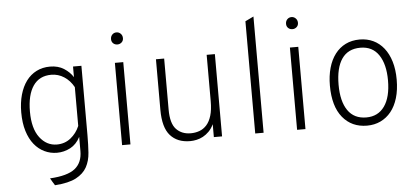

<svg xmlns="http://www.w3.org/2000/svg" viewBox="-58 -850 2585 1188"><g transform="rotate(-5 1235.0 -255.5)"><path d="M211 166Q320 160 366.5 123Q413 86 413 14V-74Q390 -29 351 -8.5Q312 12 268 12Q227 12 190.5 -5.5Q154 -23 127 -56.5Q100 -90 84.5 -140Q69 -190 69 -256Q69 -316 83 -365.5Q97 -415 123 -450Q149 -485 186.5 -504Q224 -523 271 -523Q321 -523 357 -500Q393 -477 413 -445V-511H465V-81Q465 -22 461.5 28.5Q458 79 437 117.5Q416 156 370 180.5Q324 205 238 211Q231 200 224 188.5Q217 177 211 166ZM272 -39Q321 -39 357.5 -68Q394 -97 413 -142V-383Q390 -425 353.5 -448.5Q317 -472 274 -472Q200 -472 161.5 -416Q123 -360 123 -256Q123 -151 165.5 -95Q208 -39 272 -39Z M673 0V-511H725V0ZM699 -623Q683 -623 672.5 -633Q662 -643 662 -659Q662 -676 672.5 -687Q683 -698 699 -698Q714 -698 725 -687Q736 -676 736 -659Q736 -643 725 -633Q714 -623 699 -623Z M1243 0V-80Q1230 -53 1212.5 -35.5Q1195 -18 1175.5 -7.5Q1156 3 1135 7.5Q1114 12 1095 12Q1016 12 972 -37.5Q928 -87 928 -197V-511H979V-194Q979 -108 1013 -72Q1047 -36 1103 -36Q1131 -36 1156.5 -45Q1182 -54 1201.5 -75.5Q1221 -97 1232 -133Q1243 -169 1243 -224V-511H1294V0Z M1500 0V-697L1552 -722V0Z M1760 0V-511H1812V0ZM1786 -623Q1770 -623 1759.5 -633Q1749 -643 1749 -659Q1749 -676 1759.5 -687Q1770 -698 1786 -698Q1801 -698 1812 -687Q1823 -676 1823 -659Q1823 -643 1812 -633Q1801 -623 1786 -623Z M2194 -39Q2267 -39 2307 -95.5Q2347 -152 2347 -256Q2347 -356 2308 -414Q2269 -472 2194 -472Q2117 -472 2078.5 -416Q2040 -360 2040 -255Q2040 -152 2079 -95.5Q2118 -39 2194 -39ZM2194 -523Q2240 -523 2278 -505Q2316 -487 2343.5 -452.5Q2371 -418 2386 -368.5Q2401 -319 2401 -256Q2401 -192 2386 -142Q2371 -92 2343.5 -58Q2316 -24 2278 -6Q2240 12 2194 12Q2099 12 2042.5 -57Q1986 -126 1986 -255Q1986 -315 2000 -364.5Q2014 -414 2041 -449.5Q2068 -485 2106.5 -504Q2145 -523 2194 -523Z"/></g></svg>

Font: Transpass ExtraLight
Style: Regular
Weight: 200
Designer: Delve Withrington
Foundry: Delve Fonts
Version: Version 1.001;December 18, 2019;FontCreator 12.0.0.2547 64-b